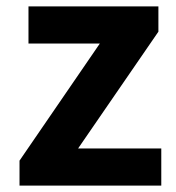

<svg xmlns="http://www.w3.org/2000/svg" viewBox="-20 -580 551 600"><path d="M41 0H484V-116H224L475 -481V-560H69V-444H292L41 -78Z"/></svg>

Font: Noto Sans CJK TC
Style: Bold
Weight: 700
Designer: Ryoko NISHIZUKA 西塚涼子 (kana, bopomofo & ideographs); Paul D. Hunt (Latin, Greek & Cyrillic); Sandoll Communications 산돌커뮤니
Foundry: Adobe
Version: Version 2.004;hotconv 1.0.118;makeotfexe 2.5.65603